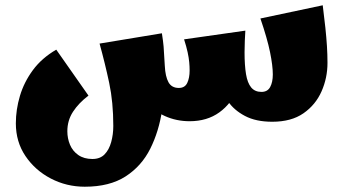

<svg xmlns="http://www.w3.org/2000/svg" viewBox="-20 -450 1300 727"><path d="M301 257Q232 257 172.5 226Q113 195 76.5 141Q40 87 40 17Q40 -35 55.5 -87Q71 -139 104.5 -184.5Q138 -230 193 -262L315 -88Q278 -60 256.5 -27Q235 6 235 47Q235 74 245 98Q255 122 276.5 137Q298 152 330 152Q359 152 376 134.5Q393 117 401 88Q409 59 409 27Q409 -63 393.5 -136Q378 -209 357 -285L593 -324Q598 -292 599.5 -273.5Q601 -255 602 -233Q603 -225 603 -217Q603 -209 604 -201Q606 -116 594 -34.5Q582 47 549 113Q516 179 455.5 218Q395 257 301 257ZM698 9Q648 9 604.5 -10.5Q561 -30 534 -72Q507 -114 507 -183L604 -201Q606 -160 618 -138.5Q630 -117 657 -117Q680 -117 689 -136Q698 -155 698 -183Q698 -198 696.5 -214.5Q695 -231 690.5 -252Q686 -273 677 -301L909 -334Q908 -321 907 -296.5Q906 -272 906 -252Q906 -176 881.5 -117Q857 -58 810.5 -24.5Q764 9 698 9ZM1011 11Q949 11 907.5 -11Q866 -33 843.5 -66Q821 -99 814 -132L906 -252Q906 -203 911.5 -169.5Q917 -136 931 -119Q945 -102 970 -102Q993 -102 1003 -120.5Q1013 -139 1013 -168Q1013 -201 1002.5 -252.5Q992 -304 966 -380L1202 -430Q1208 -383 1212 -345Q1216 -307 1218 -275Q1220 -243 1220 -212Q1220 -155 1197.5 -104Q1175 -53 1129 -21Q1083 11 1011 11Z"/></svg>

Font: Marhey Light
Style: Bold
Weight: 700
Version: Version 1.000